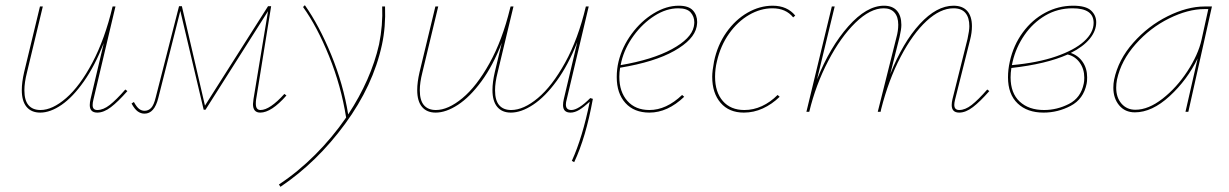

<svg xmlns="http://www.w3.org/2000/svg" viewBox="-20 -431 4735 740"><path d="M471 -80Q435 -39 407.5 -18Q380 3 355 3Q326 3 326 -26Q326 -36 329 -49L380 -265Q346 -178 303.5 -117.5Q261 -57 217.5 -27Q174 3 135 3Q101 3 82.5 -19Q64 -41 64 -84Q64 -114 73 -153L134 -406H145L84 -152Q74 -113 74 -83Q74 -44 90 -25.5Q106 -7 136 -7Q182 -7 235 -53Q288 -99 336 -189.5Q384 -280 414 -406H425L340 -47Q337 -35 337 -26Q337 -7 355 -7Q378 -7 403 -26.5Q428 -46 463 -86Z M1084 -63Q1026 3 983 3Q955 3 955 -30Q955 -35 957 -49L1013 -388L772 -8H765L675 -389L590 -53Q575 7 537 7Q523 7 511 -1.5Q499 -10 487 -32L496 -38Q507 -18 516.5 -11Q526 -4 537 -4Q552 -4 562.5 -15Q573 -26 580 -55L670 -407H681L770 -24L1013 -407H1025L967 -47Q966 -41 966 -31Q966 -7 984 -7Q1020 -7 1076 -69Z M1452 -258Q1418 -101 1310 46.5Q1202 194 1061 289L1055 280Q1128 232 1194.5 165.5Q1261 99 1314 22Q1295 -99 1248.5 -214Q1202 -329 1148 -404L1155 -411Q1210 -333 1256.5 -220Q1303 -107 1322 10Q1410 -124 1441 -260Q1456 -334 1453 -406H1464Q1467 -327 1452 -258Z M2265 -50Q2238 99 2193 194L2184 189Q2225 99 2253 -39Q2230 -18 2212.5 -7.5Q2195 3 2179 3Q2150 3 2150 -26Q2150 -36 2153 -49L2205 -269Q2170 -180 2125.5 -119Q2081 -58 2035 -27.5Q1989 3 1949 3Q1915 3 1896.5 -19Q1878 -41 1878 -84Q1878 -114 1887 -153L1914 -266Q1880 -178 1835.5 -117.5Q1791 -57 1745 -27Q1699 3 1659 3Q1625 3 1606.5 -19Q1588 -41 1588 -84Q1588 -114 1597 -153L1658 -406H1669L1608 -152Q1598 -113 1598 -83Q1598 -44 1614 -25.5Q1630 -7 1660 -7Q1707 -7 1762 -52.5Q1817 -98 1866.5 -187Q1916 -276 1946 -399L1948 -406H1959L1898 -152Q1888 -113 1888 -83Q1888 -44 1904 -25.5Q1920 -7 1950 -7Q1998 -7 2053 -53Q2108 -99 2158 -189.5Q2208 -280 2238 -406H2249L2164 -47Q2161 -37 2161 -28Q2161 -7 2182 -7Q2209 -7 2255 -53Z M2667 -346Q2667 -340 2665 -328Q2655 -278 2579 -235Q2503 -192 2370 -170Q2367 -152 2367 -135Q2367 -77 2398 -42Q2429 -7 2483 -7Q2548 -7 2609 -65L2617 -58Q2553 3 2483 3Q2424 3 2390.5 -34Q2357 -71 2357 -134Q2357 -165 2364 -194Q2378 -251 2414.5 -300.5Q2451 -350 2499.5 -379.5Q2548 -409 2596 -409Q2634 -409 2650.5 -391Q2667 -373 2667 -346ZM2656 -345Q2656 -367 2642 -383Q2628 -399 2594 -399Q2548 -399 2502.5 -370Q2457 -341 2422.5 -294Q2388 -247 2375 -194L2372 -180Q2495 -201 2569.5 -241.5Q2644 -282 2654 -328Q2656 -338 2656 -345Z M2957 -399Q2911 -399 2867 -373.5Q2823 -348 2790 -301.5Q2757 -255 2743 -194Q2736 -165 2736 -135Q2736 -76 2766 -41.5Q2796 -7 2849 -7Q2884 -7 2916.5 -22Q2949 -37 2977 -65L2985 -58Q2955 -29 2920 -13Q2885 3 2847 3Q2790 3 2757.5 -34.5Q2725 -72 2725 -135Q2725 -157 2732 -194Q2745 -257 2779.5 -306Q2814 -355 2861 -382Q2908 -409 2958 -409Q3014 -409 3045 -371L3037 -364Q3009 -399 2957 -399Z M3793 -80Q3757 -39 3729.5 -18Q3702 3 3677 3Q3648 3 3648 -26Q3648 -36 3651 -49L3709 -281Q3716 -313 3716 -330Q3716 -363 3701 -381Q3686 -399 3655 -399Q3604 -399 3551 -350Q3498 -301 3451.5 -212.5Q3405 -124 3376 -10L3374 0H3363L3435 -287Q3442 -312 3442 -336Q3442 -366 3427.5 -382.5Q3413 -399 3386 -399Q3334 -399 3277 -343.5Q3220 -288 3172 -196Q3124 -104 3099 0H3088L3186 -406H3197L3129 -125Q3179 -250 3249.5 -329.5Q3320 -409 3387 -409Q3420 -409 3437 -389.5Q3454 -370 3454 -335Q3454 -318 3447 -288L3411 -145Q3460 -268 3525 -338.5Q3590 -409 3655 -409Q3690 -409 3708 -388.5Q3726 -368 3726 -330Q3726 -305 3719 -278L3661 -47Q3658 -35 3658 -27Q3658 -7 3677 -7Q3700 -7 3725 -26.5Q3750 -46 3785 -86Z M4107 -227Q4136 -217 4153 -192Q4170 -167 4170 -133Q4170 -116 4168 -108Q4156 -49 4106.5 -23Q4057 3 4002 3Q3939 3 3902 -32.5Q3865 -68 3865 -133Q3865 -163 3872 -194Q3886 -257 3922 -306Q3958 -355 4008.5 -382Q4059 -409 4116 -409Q4165 -409 4185 -390.5Q4205 -372 4205 -345Q4205 -312 4180 -281.5Q4155 -251 4107 -227ZM4195 -343Q4195 -399 4114 -399Q4056 -399 4008.5 -371Q3961 -343 3928.5 -296Q3896 -249 3883 -194L3880 -180Q3979 -189 4050 -213.5Q4121 -238 4158 -271.5Q4195 -305 4195 -343ZM4159 -132Q4159 -165 4141.5 -189.5Q4124 -214 4095 -221Q4012 -184 3878 -169Q3875 -150 3875 -133Q3875 -72 3910 -39.5Q3945 -7 4004 -7Q4054 -7 4100 -30.5Q4146 -54 4157 -109Q4159 -117 4159 -132Z M4651 -406 4560 0H4549L4596 -206Q4556 -123 4488 -60.5Q4420 2 4354 2Q4316 2 4293.5 -25Q4271 -52 4271 -93Q4271 -109 4274 -124Q4290 -201 4347.5 -266Q4405 -331 4480.5 -368.5Q4556 -406 4623 -406ZM4611 -278 4637 -396H4622Q4559 -396 4486 -360Q4413 -324 4357 -261Q4301 -198 4285 -124Q4282 -108 4282 -93Q4282 -55 4302.5 -31.5Q4323 -8 4356 -8Q4406 -8 4460.5 -50.5Q4515 -93 4556.5 -156.5Q4598 -220 4611 -278Z"/></svg>

Font: Ysabeau Hairline
Style: Italic
Weight: 100
Italic angle: -12°
Designer: Christian Thalmann (Catharsis Fonts)
Version: Version 0.003